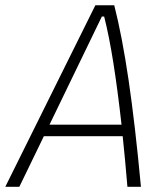

<svg xmlns="http://www.w3.org/2000/svg" viewBox="-32 -714 638 734"><path d="M-11.7 0 332.5 -693.8H404.8Q434.6 -577.1 459.5 -408.4Q484.4 -239.7 506.8 0H455.1Q446.3 -105 437 -193.4H135.7L42 0ZM157.2 -237.3H432.6Q417.5 -372.1 401.4 -473.6Q385.3 -575.2 366.2 -650.9H357.4Z"/></svg>

Font: Cascadia Code ExtraLight
Style: Italic
Weight: 200
Italic angle: -10°
Monospace: yes
Designer: Aaron Bell
Foundry: Saja Typeworks
Version: Version 2404.023; ttfautohint (v1.8.4)